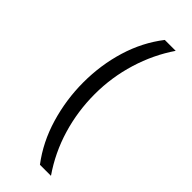

<svg xmlns="http://www.w3.org/2000/svg" viewBox="-295 -833 1008 1008"><g transform="rotate(45 209.5 -328.5)"><path d="M256 135Q183 39 147 -83Q111 -205 111 -332Q111 -461 147 -579.5Q183 -698 256 -792H337Q270 -694 233.5 -575Q197 -456 197 -331Q197 -204 232.5 -85Q268 34 338 135Z"/></g></svg>

Font: lkorean05
Style: Book
Weight: 400
Designer: Jelle Bosma - Monotype Design Team
Foundry: Monotype Imaging Inc.
Version: Version 2.003